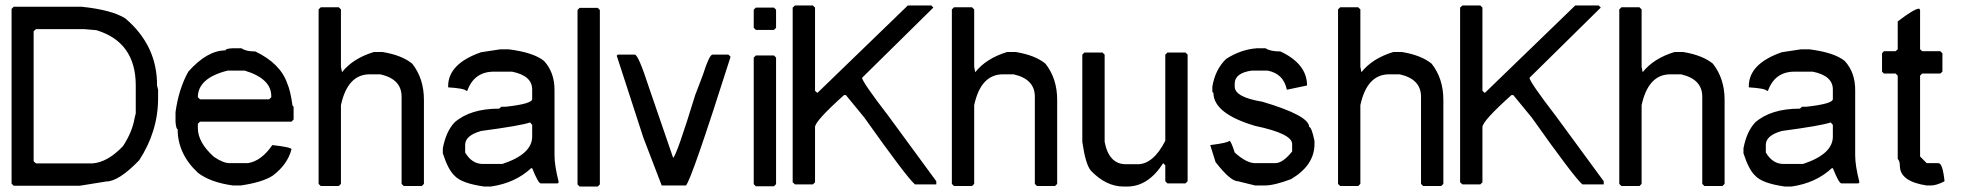

<svg xmlns="http://www.w3.org/2000/svg" viewBox="-20 -685 7202 705"><path d="M30.3 -660.2H280.3Q391.6 -648.4 440.4 -617.2Q557.6 -517.6 556.6 -371.1L560.5 -355.5V-324.2Q560.5 -203.1 491.2 -96.7Q416 -18.6 370.1 -18.6L272.5 -2.9H30.3L22.5 -10.7V-652.3ZM103.5 -570.3V-92.8L112.3 -85H319.3Q375 -88.9 431.6 -148.4Q465.8 -200.2 474.6 -252.9L478.5 -268.6V-371.1Q478.5 -530.3 334 -574.2L288.1 -578.1H112.3Z M835.4 -507.8H866.7Q882.3 -496.1 917.5 -496.1Q1009.3 -452.1 1034.7 -378.9Q1046.4 -352.5 1054.2 -296.9L1058.1 -293V-246.1L1050.3 -238.3H714.4L706.5 -230.5V-214.8Q706.5 -162.1 765.1 -109.4Q799.3 -85.9 823.7 -85.9H890.1Q939.9 -93.8 980 -152.3Q1050.3 -144.5 1050.3 -136.7Q1035.6 -80.1 980 -39.1Q942.9 -15.6 863.8 -3.9H835.4Q751.5 -15.6 706.5 -50.8Q632.3 -120.1 632.3 -210.9Q626.5 -210.9 624.5 -238.3V-273.4Q636.2 -358.4 671.4 -421.9Q740.7 -500 808.1 -500Q808.1 -506.8 835.4 -507.8ZM706.5 -328.1 714.4 -320.3H968.3L976.1 -328.1V-332Q976.1 -396.5 878.4 -425.8H815.9Q706.5 -398.4 706.5 -328.1Z M1157.7 -658.2H1224.1L1231.9 -650.4V-439.5L1235.8 -419.9Q1275.9 -470.7 1353 -494.1H1384.3Q1455.6 -482.4 1493.7 -451.2Q1536.6 -396.5 1536.6 -318.4V-9.8L1528.8 -2H1462.4L1454.6 -9.8V-330.1Q1454.6 -394.5 1376.5 -412.1H1337.4Q1256.3 -412.1 1231.9 -298.8V-9.8L1224.1 -2H1157.7L1149.9 -9.8V-650.4Z M1816.9 -503.9H1848.1Q1939.9 -492.2 1978 -460.9Q2017.1 -418 2016.1 -351.6V-114.3Q2016.1 -77.1 2031.7 -15.6L2027.8 -11.7H1965.3Q1956.5 -11.7 1934.1 -67.4H1930.2Q1871.6 -12.7 1781.7 0H1758.3Q1674.3 -11.7 1648.9 -40Q1625.5 -61.5 1606 -122.1V-140.6Q1617.7 -202.1 1648.9 -235.4Q1706.5 -286.1 1813 -286.1L1820.8 -293H1836.4Q1934.1 -303.7 1934.1 -321.3V-356.4Q1934.1 -407.2 1859.9 -421.9H1793.5Q1721.2 -421.9 1695.8 -351.6H1691.9Q1686 -360.4 1625.5 -364.3V-368.2Q1625.5 -451.2 1746.6 -493.2ZM1688 -153.3V-125Q1713.4 -82 1754.4 -83H1824.7Q1934.1 -119.1 1934.1 -183.6V-226.6L1926.3 -235.4Q1893.1 -223.6 1746.6 -204.1Q1688 -187.5 1688 -153.3Z M2108.4 -656.2H2174.8L2182.6 -648.4V-7.8L2174.8 0H2108.4L2100.6 -7.8V-648.4Z M2311 -484.4Q2323.7 -484.4 2361.8 -367.2L2451.7 -105.5Q2465.3 -116.2 2532.7 -335.9L2561 -410.2Q2584.5 -484.4 2596.2 -484.4H2654.8L2662.6 -476.6Q2518.1 -21.5 2498.5 -3.9H2409.7L2342.3 -179.7L2244.6 -480.5L2248.5 -484.4Z M2755.4 -657.2H2821.8L2829.6 -649.4V-583L2821.8 -575.2H2755.4L2747.6 -583V-649.4ZM2755.4 -481.4H2821.8L2829.6 -473.6V-8.8L2821.8 -1H2755.4L2747.6 -8.8V-473.6Z M2899.4 -665H2964.8L2972.7 -657.2V-351.6L2981.4 -343.8L3313.5 -665H3399.4L3407.2 -657.2L3145.5 -399.4Q3145.5 -384.8 3243.2 -257.8L3418 -19.5V-7.8H3339.8Q3310.5 -32.2 3153.3 -253.9L3085.9 -335.9H3079.1Q2973.6 -241.2 2972.7 -218.8V-15.6L2964.8 -7.8H2899.4L2890.6 -15.6V-657.2Z M3482.9 -658.2H3549.3L3557.1 -650.4V-439.5L3561 -419.9Q3601.1 -470.7 3678.2 -494.1H3709.5Q3780.8 -482.4 3818.8 -451.2Q3861.8 -396.5 3861.8 -318.4V-9.8L3854 -2H3787.6L3779.8 -9.8V-330.1Q3779.8 -394.5 3701.7 -412.1H3662.6Q3581.5 -412.1 3557.1 -298.8V-9.8L3549.3 -2H3482.9L3475.1 -9.8V-650.4Z M3961.9 -492.2H4028.3L4036.1 -484.4V-164.1Q4051.8 -82 4114.3 -82H4157.2Q4214.8 -82 4258.8 -168V-484.4L4266.6 -492.2H4333L4340.8 -484.4V-19.5L4333 -11.7H4266.6L4258.8 -19.5V-78.1L4251 -85.9Q4196.3 0 4118.2 0H4106.4Q4041 0 3985.4 -58.6Q3965.8 -82 3954.1 -164.1V-484.4Z M4595.7 -507.8H4627Q4643.6 -496.1 4681.6 -496.1Q4779.3 -450.2 4779.3 -371.1L4705.1 -355.5Q4693.4 -414.1 4634.8 -425.8H4576.2Q4514.6 -417 4513.7 -378.9V-367.2Q4513.7 -328.1 4615.2 -311.5Q4787.1 -260.7 4787.1 -218.8Q4795.9 -218.8 4806.6 -168V-156.2Q4806.6 -78.1 4720.7 -27.3Q4659.2 -3.9 4623 -3.9H4588.9L4525.4 -19.5Q4498 -19.5 4443.4 -89.8L4423.8 -152.3Q4488.3 -160.2 4494.1 -168Q4500 -168 4513.7 -125Q4556.6 -85.9 4588.9 -85.9H4662.1Q4690.4 -85.9 4724.6 -128.9V-156.2Q4724.6 -194.3 4588.9 -222.7Q4436.5 -267.6 4435.5 -343.8L4431.6 -347.7V-367.2Q4442.4 -430.7 4482.4 -468.8Q4537.1 -503.9 4595.7 -507.8Z M4900.9 -658.2H4967.3L4975.1 -650.4V-439.5L4979 -419.9Q5019 -470.7 5096.2 -494.1H5127.4Q5198.7 -482.4 5236.8 -451.2Q5279.8 -396.5 5279.8 -318.4V-9.8L5272 -2H5205.6L5197.8 -9.8V-330.1Q5197.8 -394.5 5119.6 -412.1H5080.6Q4999.5 -412.1 4975.1 -298.8V-9.8L4967.3 -2H4900.9L4893.1 -9.8V-650.4Z M5350.1 -665H5415.5L5423.3 -657.2V-351.6L5432.1 -343.8L5764.2 -665H5850.1L5857.9 -657.2L5596.2 -399.4Q5596.2 -384.8 5693.8 -257.8L5868.7 -19.5V-7.8H5790.5Q5761.2 -32.2 5604 -253.9L5536.6 -335.9H5529.8Q5424.3 -241.2 5423.3 -218.8V-15.6L5415.5 -7.8H5350.1L5341.3 -15.6V-657.2Z M5933.6 -658.2H6000L6007.8 -650.4V-439.5L6011.7 -419.9Q6051.8 -470.7 6128.9 -494.1H6160.2Q6231.4 -482.4 6269.5 -451.2Q6312.5 -396.5 6312.5 -318.4V-9.8L6304.7 -2H6238.3L6230.5 -9.8V-330.1Q6230.5 -394.5 6152.3 -412.1H6113.3Q6032.2 -412.1 6007.8 -298.8V-9.8L6000 -2H5933.6L5925.8 -9.8V-650.4Z M6592.8 -503.9H6624Q6715.8 -492.2 6753.9 -460.9Q6793 -418 6792 -351.6V-114.3Q6792 -77.1 6807.6 -15.6L6803.7 -11.7H6741.2Q6732.4 -11.7 6710 -67.4H6706.1Q6647.5 -12.7 6557.6 0H6534.2Q6450.2 -11.7 6424.8 -40Q6401.4 -61.5 6381.8 -122.1V-140.6Q6393.6 -202.1 6424.8 -235.4Q6482.4 -286.1 6588.9 -286.1L6596.7 -293H6612.3Q6710 -303.7 6710 -321.3V-356.4Q6710 -407.2 6635.7 -421.9H6569.3Q6497.1 -421.9 6471.7 -351.6H6467.8Q6461.9 -360.4 6401.4 -364.3V-368.2Q6401.4 -451.2 6522.5 -493.2ZM6463.9 -153.3V-125Q6489.3 -82 6530.3 -83H6600.6Q6710 -119.1 6710 -183.6V-226.6L6702.1 -235.4Q6668.9 -223.6 6522.5 -204.1Q6463.9 -187.5 6463.9 -153.3Z M7026.4 -653.3 7030.3 -649.4V-503.9L7038.1 -497.1H7104.5L7112.3 -489.3V-421.9L7104.5 -415H7038.1L7030.3 -407.2V-110.4L7054.7 -85.9H7097.7Q7113.3 -85.9 7120.1 -19.5Q7090.8 -3.9 7069.3 -3.9H7054.7Q6957 -18.6 6956.1 -75.2Q6956.1 -93.8 6948.2 -101.6V-407.2L6940.4 -415H6897.5L6890.6 -421.9V-489.3L6897.5 -497.1H6940.4L6948.2 -503.9V-606.4Q7009.8 -653.3 7026.4 -653.3Z"/></svg>

Font: Dehalvi Khush Khat
Style: Regular
Weight: 400
Version: Version 002.500